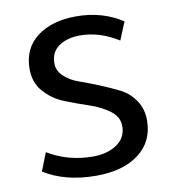

<svg xmlns="http://www.w3.org/2000/svg" viewBox="-80 -763 757 847"><g transform="rotate(-10 298.5 -339.0)"><path d="M284 15Q145 15 50 -45L82 -126Q173 -71 284 -71Q349 -71 391.5 -100Q434 -129 434 -181Q434 -222 397 -250Q360 -278 307.5 -295.5Q255 -313 202 -334Q149 -355 112 -396.5Q75 -438 75 -499Q75 -592 142 -642.5Q209 -693 317 -693Q434 -693 524 -634L491 -554Q407 -607 320 -607Q261 -607 224 -581Q187 -555 187 -505Q187 -472 213.5 -447Q240 -422 280 -408Q320 -394 366.5 -375Q413 -356 453 -336Q493 -316 519.5 -277.5Q546 -239 546 -187Q546 -93 475.5 -39Q405 15 284 15Z"/></g></svg>

Font: Martel Sans DemiBold
Style: Regular
Weight: 600
Designer: Dan Reynolds and Mathieu Réguer
Foundry: Dan Reynolds and Mathieu Réguer
Version: Version 1.001;PS 001.001;hotconv 1.0.70;makeotf.lib2.5.58329